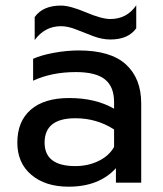

<svg xmlns="http://www.w3.org/2000/svg" viewBox="-20 -684 609 719"><path d="M109.9 -534.2V-620.1Q140.6 -663.1 208 -663.1Q242.2 -663.1 301.5 -637.9Q360.8 -612.8 393.1 -612.8Q455.1 -612.8 490.2 -664.1V-578.1Q460.4 -536.1 393.1 -536.1Q362.3 -536.1 329.3 -548.6Q296.4 -561 265.4 -573.5Q234.4 -585.9 208 -585.9Q148.4 -585.9 109.9 -534.2ZM236.8 15.1Q149.9 15.1 97.4 -29.3Q44.9 -73.7 44.9 -149.9Q44.9 -229.5 95.2 -273.2Q145.5 -316.9 238.8 -316.9Q337.9 -316.9 407.2 -276.9V-301.8Q407.2 -359.4 373 -386.7Q338.9 -414.1 264.2 -414.1Q173.3 -414.1 104 -381.8V-463.9Q134.3 -477.5 182.1 -486.3Q230 -495.1 274.9 -495.1Q394.5 -495.1 451.7 -442.6Q508.8 -390.1 508.8 -296.9V0H414.1V-54.2Q351.1 15.1 236.8 15.1ZM262.2 -62Q309.6 -62 348.9 -81.1Q388.2 -100.1 407.2 -133.8V-199.2Q342.3 -241.2 262.2 -241.2Q147 -241.2 147 -149.9Q147 -62 262.2 -62Z"/></svg>

Font: Prompt
Style: Regular
Weight: 400
Designer: Katatrad Team
Foundry: CadsonDemak
Version: Version 1.000;PS 001.000;hotconv 1.0.88;makeotf.lib2.5.64775